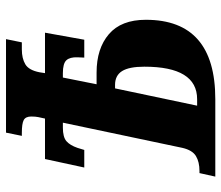

<svg xmlns="http://www.w3.org/2000/svg" viewBox="-70 -684 754 655"><g transform="rotate(-90 307.5 -357.0)"><path d="M44 -54H51Q82 -54 102 -66Q122 -78 130 -112L216 -520H199Q167 -520 153 -508Q139 -496 130 -470L123 -447H63L92 -581H230L235 -604Q237 -613 237 -628Q237 -647 225 -653.5Q213 -660 181 -660H171L182 -714H501L490 -660H466Q435 -660 415 -648Q395 -636 388 -600L385 -581H523L499 -447H438L439 -470Q440 -496 429 -508Q418 -520 385 -520H370L347 -405H387Q469 -405 518 -363Q567 -321 567 -237Q567 0 296 0H32ZM296 -62Q407 -62 407 -242Q407 -294 392 -318Q377 -342 345 -342H333L274 -62Z"/></g></svg>

Font: Noto Serif CondExtraBold
Style: Italic
Weight: 800
Width: 3
Italic angle: -12°
Designer: Monotype Design Team
Foundry: Monotype Imaging Inc.
Version: Version 1.001